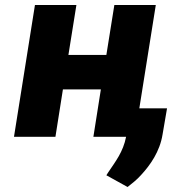

<svg xmlns="http://www.w3.org/2000/svg" viewBox="-20 -548 698 769"><path d="M36 0H202L232 -190H384L354 0H485C473 61 443 98 413 143L406 154L491 201C510 186 528 172 545 153C582 113 620 59 631 -9L649 -114H538L604 -528H438L406 -328H254L286 -528H120Z"/></svg>

Font: Asimov Pro
Style: UltObl
Weight: 900
Designer: Google
Version: Version 2.000980; 2014